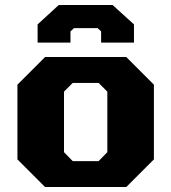

<svg xmlns="http://www.w3.org/2000/svg" viewBox="-20 -751 688 771"><path d="M131 -580V-653L216 -731H432L518 -653V-580H386V-625L372 -638H277L263 -625V-580ZM161 0 50 -111V-411L161 -522H487L598 -411V-111L487 0ZM272 -104H376L411 -140V-383L376 -418H272L237 -383V-140Z"/></svg>

Font: Tomorrow
Style: Bold
Weight: 700
Designer: Tony de Marco, Monica Rizzolli
Foundry: Just in Type
Version: Version 2.002